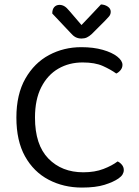

<svg xmlns="http://www.w3.org/2000/svg" viewBox="-20 -834 628 867"><path d="M533 -541Q533 -528 524.5 -517.5Q516 -507 505 -502Q480 -520 444.5 -536Q409 -552 353 -552Q292 -552 243.5 -524Q195 -496 166.5 -440.5Q138 -385 138 -303Q138 -180 198.5 -118Q259 -56 356 -56Q408 -56 447 -71Q486 -86 511 -105Q521 -101 530 -90.5Q539 -80 539 -66Q539 -56 533.5 -46.5Q528 -37 515 -28Q492 -12 452 0.5Q412 13 350 13Q267 13 199.5 -22.5Q132 -58 93 -128Q54 -198 54 -303Q54 -408 94.5 -479Q135 -550 201.5 -585.5Q268 -621 347 -621Q402 -621 444 -609Q486 -597 509.5 -578.5Q533 -560 533 -541ZM348 -721Q365 -739 388 -763Q411 -787 436 -814Q454 -813 467 -804Q480 -795 480 -781Q480 -769 472.5 -760Q465 -751 454 -740L394 -680Q383 -670 372.5 -665Q362 -660 348 -660Q333 -660 321.5 -666Q310 -672 299 -685L216 -773Q216 -792 225 -802Q234 -812 249 -812Q260 -812 270.5 -806Q281 -800 294 -784Z"/></svg>

Font: Baloo Bhaina 2
Style: Regular
Weight: 400
Designer: Yesha Goshar, Manish Minz, Shuchita Grover and Ek Type
Foundry: Ek Type
Version: Version 1.700